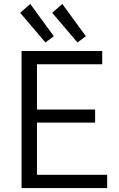

<svg xmlns="http://www.w3.org/2000/svg" viewBox="-20 -951 601 971"><path d="M89 0V-693H497V-626H167V-397H461V-331H167V-67H522V0ZM372 -736 244 -886 295 -931 414 -768ZM210 -736 82 -886 133 -931 252 -768Z"/></svg>

Font: Ubuntu Sans
Style: Regular
Weight: 400
Designer: Dalton Maag Ltd
Foundry: Dalton Maag Ltd
Version: Version 1.006; ttfautohint (v1.8.4.7-5d5b)